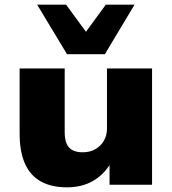

<svg xmlns="http://www.w3.org/2000/svg" viewBox="-20 -791 737 822"><path d="M267 11Q201 11 156 -13.5Q111 -38 87.5 -89Q64 -140 64 -220V-498H257V-225Q257 -195 265.5 -175.5Q274 -156 291.5 -147.5Q309 -139 334 -139Q365 -139 388.5 -152.5Q412 -166 425 -189Q438 -212 438 -240V-498H631V0H449V-94H455Q425 -43 377.5 -16Q330 11 267 11ZM267 -559 139 -771H263L348 -655L433 -771H556L429 -559Z"/></svg>

Font: Nunito Sans 10pt SemiExpanded Black
Style: Regular
Weight: 900
Width: 6
Designer: Vernon Adams
Foundry: Vernon Adams
Version: Version 3.101;gftools[0.9.27]